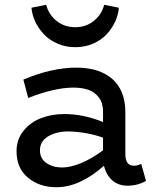

<svg xmlns="http://www.w3.org/2000/svg" viewBox="-20 -764 641 798"><path d="M110.8 -731.9 171.9 -744.1Q182.6 -703.1 215.3 -677Q248 -650.9 293 -650.9Q337.4 -650.9 369.9 -677Q402.3 -703.1 413.1 -744.1L474.1 -731.9Q471.7 -702.1 458.3 -673.3Q444.8 -644.5 422.6 -620.8Q400.4 -597.2 366.5 -582.5Q332.5 -567.9 293 -567.9Q253.4 -567.9 219.5 -582.5Q185.5 -597.2 163.1 -620.8Q140.6 -644.5 127 -673.3Q113.3 -702.1 110.8 -731.9ZM566.9 -83 586.9 -12.2Q552.2 7.8 509.8 7.8Q473.1 7.8 447.5 -13.7Q421.9 -35.2 412.1 -75.2Q311.5 14.2 213.9 14.2Q144 14.2 96.2 -25.6Q48.3 -65.4 48.8 -136.2Q48.8 -184.1 77.1 -219.7Q105.5 -255.4 149.9 -272.7Q194.3 -290 247.1 -290Q327.1 -290 408.2 -256.8V-300.8Q408.2 -335.9 390.9 -358.9Q373.5 -381.8 346.9 -390.9Q320.3 -399.9 285.2 -399.9Q207.5 -399.9 97.2 -356.9L77.1 -433.1Q195.3 -482.9 296.9 -482.9Q393.6 -482.9 447.3 -435.3Q501 -387.7 501 -296.9V-124Q501 -75.2 536.1 -75.2Q551.3 -75.2 566.9 -83ZM146 -139.2Q146 -105 172.9 -86.4Q199.7 -67.9 238.8 -67.9Q272.9 -67.9 317.1 -86.2Q361.3 -104.5 408.2 -139.2V-191.9Q340.8 -215.8 264.2 -217.8Q214.8 -217.8 180.4 -197.3Q146 -176.8 146 -139.2Z"/></svg>

Font: BioRhyme
Style: Regular
Weight: 400
Designer: Aoife Mooney
Foundry: Aoife Mooney Type
Version: Version 1.500;PS 001.500;hotconv 1.0.88;makeotf.lib2.5.64775